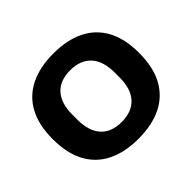

<svg xmlns="http://www.w3.org/2000/svg" viewBox="-161 -910 1132 1132"><g transform="rotate(-45 405.0 -343.5)"><path d="M405 12Q292 12 211.5 -27.5Q131 -67 88 -146Q45 -225 45 -344Q45 -463 88 -541.5Q131 -620 211.5 -659.5Q292 -699 405 -699Q518 -699 598.5 -659.5Q679 -620 722 -541.5Q765 -463 765 -344Q765 -225 722 -146Q679 -67 598.5 -27.5Q518 12 405 12ZM405 -128Q448 -128 481 -141Q514 -154 536.5 -179Q559 -204 570 -240Q581 -276 581 -321V-365Q581 -411 570 -447Q559 -483 536.5 -508Q514 -533 481 -546Q448 -559 405 -559Q361 -559 328 -546Q295 -533 273 -508Q251 -483 240 -447Q229 -411 229 -365V-321Q229 -276 240 -240Q251 -204 273 -179Q295 -154 328 -141Q361 -128 405 -128Z"/></g></svg>

Font: Archivo SemiBold ExtraBold
Style: Regular
Weight: 800
Version: Version 2.001